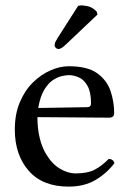

<svg xmlns="http://www.w3.org/2000/svg" viewBox="-20 -693 478 713"><path d="M270 -671Q276 -673 284 -673Q289 -673 305.5 -670Q322 -667 339 -650L342 -639L227 -530Q216 -519 209 -515Q202 -511 197 -511Q192 -511 187.5 -515Q183 -519 183 -524Q183 -532 185.5 -537Q188 -542 194 -552ZM235 0Q138 0 86.5 -59Q35 -118 35 -212Q35 -269 53.5 -313Q72 -357 102 -386.5Q132 -416 167 -431.5Q202 -447 235 -447Q305 -447 341 -421Q377 -395 390.5 -355Q404 -315 404 -273Q404 -256 385 -256L119 -258Q119 -215 127.5 -180.5Q136 -146 151 -121Q174 -83 203.5 -66Q233 -49 260 -49Q304 -49 330 -62Q356 -75 384 -103Q401 -102 405 -87Q375 -48 333.5 -24Q292 0 235 0ZM122 -292 303 -295Q318 -295 318 -309Q318 -351 305 -374Q292 -397 273 -405.5Q254 -414 235 -414Q226 -414 210 -410.5Q194 -407 176.5 -395.5Q159 -384 144 -359Q129 -334 122 -292Z"/></svg>

Font: Pochaevsk
Style: Regular
Weight: 400
Version: Version 1.210; ttfautohint (v1.8.4.7-5d5b)